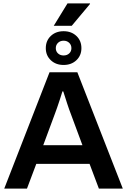

<svg xmlns="http://www.w3.org/2000/svg" viewBox="-20 -1112 749 1132"><path d="M5 0 272 -686H436L704 0H563L508 -146H194L139 0ZM235 -256H466L397 -442Q393 -452 387.5 -467.5Q382 -483 376 -501.5Q370 -520 364 -539Q358 -558 353 -573H348Q342 -553 333.5 -527Q325 -501 317 -478Q309 -455 304 -442ZM355 -729Q309 -729 279.5 -757Q250 -785 250 -828Q250 -872 279.5 -900Q309 -928 355 -928Q401 -928 430.5 -900Q460 -872 460 -828Q460 -785 430.5 -757Q401 -729 355 -729ZM355 -785Q375 -785 388 -797Q401 -809 401 -828Q401 -847 388 -859.5Q375 -872 355 -872Q335 -872 322 -859.5Q309 -847 309 -828Q309 -809 322 -797Q335 -785 355 -785ZM297 -960 378 -1092H510L511 -1089L403 -960Z"/></svg>

Font: Archivo SemiBold
Style: Regular
Weight: 600
Designer: Hector Gatti
Foundry: Omnibus-Type
Version: Version 2.001